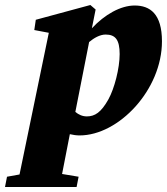

<svg xmlns="http://www.w3.org/2000/svg" viewBox="-72 -525 667 767"><path d="M-52 222H234L242 181L176 170C186 120 196 69 207 11C220 14 233 16 246 16C402 16 575 -166 575 -360C575 -470 527 -503 466 -503C410 -503 346 -467 295 -412L310 -487L289 -505L71 -446L65 -405L123 -394L6 172L-44 181ZM350 -387C389 -387 406 -366 406 -309C406 -252 385 -171 361 -128C332 -76 307 -60 275 -60C257 -60 242 -67 229 -78L284 -357C303 -373 327 -387 350 -387Z"/></svg>

Font: Source Serif Pro Black
Style: Italic
Weight: 900
Italic angle: -12°
Designer: Frank Grießhammer
Foundry: Adobe Systems Incorporated
Version: Version 3.001;hotconv 1.0.111;makeotfexe 2.5.65597